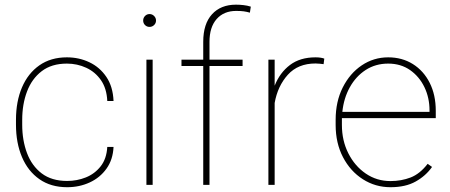

<svg xmlns="http://www.w3.org/2000/svg" viewBox="-20 -780 1897 810"><path d="M263.2 -16.6Q304.7 -16.6 342 -31.5Q379.4 -46.4 404.5 -78.1Q429.7 -109.9 432.6 -160.2H459Q456.5 -106.4 429.2 -68.4Q401.9 -30.3 358.4 -10.3Q314.9 9.8 263.2 9.8Q194.8 9.8 146.5 -23.9Q98.1 -57.6 72.8 -117.2Q47.4 -176.8 47.4 -253.9V-274.4Q47.4 -352.1 72.8 -411.4Q98.1 -470.7 146.2 -504.4Q194.3 -538.1 262.2 -538.1Q313.5 -538.1 357.2 -517.3Q400.9 -496.6 428.7 -455.6Q456.5 -414.6 459 -354H432.6Q430.2 -406.7 406 -441.7Q381.8 -476.6 343.8 -494.1Q305.7 -511.7 262.2 -511.7Q197.8 -511.7 156 -479.7Q114.3 -447.8 94 -394Q73.7 -340.3 73.7 -274.4V-253.9Q73.7 -188 94 -134Q114.3 -80.1 156.2 -48.3Q198.2 -16.6 263.2 -16.6Z M584 -693.4Q584 -704.6 591.8 -712.6Q599.6 -720.7 610.8 -720.7Q622.1 -720.7 630.1 -712.6Q638.2 -704.6 638.2 -693.4Q638.2 -682.1 630.1 -674.3Q622.1 -666.5 610.8 -666.5Q599.6 -666.5 591.8 -674.3Q584 -682.1 584 -693.4ZM624 -528.3V0H597.7V-528.3Z M863.8 0H837.4V-501.5H745.6V-528.3H837.4V-603.5Q837.4 -679.2 874.3 -719.7Q911.1 -760.3 975.6 -760.3Q990.7 -760.3 1006.8 -758.5Q1022.9 -756.8 1038.1 -752L1034.2 -726.6Q1020.5 -730.5 1008.3 -732.2Q996.1 -733.9 976.1 -733.9Q924.3 -733.9 894 -699.7Q863.8 -665.5 863.8 -603.5V-528.3H1003.4V-501.5H863.8Z M1348.1 -532.7 1345.2 -509.3Q1337.4 -510.3 1328.9 -511.2Q1320.3 -512.2 1311 -512.2Q1237.3 -512.2 1194.3 -464.6Q1151.4 -417 1138.7 -345.7V0H1112.3V-528.3H1138.7V-418.5Q1160.6 -473.6 1203.4 -505.9Q1246.1 -538.1 1311 -538.1Q1323.2 -538.1 1332.5 -536.6Q1341.8 -535.2 1348.1 -532.7Z M1627.4 9.8Q1563.5 9.8 1510.7 -23.9Q1458 -57.6 1427 -116.9Q1396 -176.3 1396 -252.9V-274.4Q1396 -351.6 1426 -411.1Q1456.1 -470.7 1506.3 -504.4Q1556.6 -538.1 1617.7 -538.1Q1676.3 -538.1 1721.7 -509.8Q1767.1 -481.4 1792.7 -430.7Q1818.4 -379.9 1818.4 -312.5V-281.7H1422.4Q1422.4 -278.3 1422.4 -274.4V-252.9Q1422.4 -187 1449.5 -133.3Q1476.6 -79.6 1522.9 -47.9Q1569.3 -16.1 1627.4 -16.1Q1672.9 -16.1 1712.2 -31.2Q1751.5 -46.4 1784.2 -88.9L1802.7 -75.7Q1776.4 -38.1 1733.6 -14.2Q1690.9 9.8 1627.4 9.8ZM1617.7 -511.7Q1564.5 -511.7 1522.9 -484.9Q1481.4 -458 1455.8 -411.9Q1430.2 -365.7 1424.3 -308.1H1792V-314.5Q1792 -367.7 1770.5 -412.4Q1749 -457 1710 -484.4Q1670.9 -511.7 1617.7 -511.7Z"/></svg>

Font: Vazirmatn RD UI Thin
Style: Regular
Weight: 100
Designer: Saber Rastikerdar
Foundry: Saber Rastikerdar
Version: Version 33.003